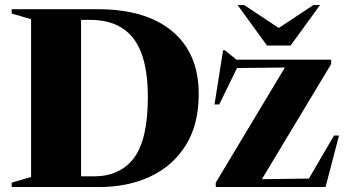

<svg xmlns="http://www.w3.org/2000/svg" viewBox="-20 -752 1389 772"><path d="M27 0V-17.5L105 -40.5V-675L27 -697.5V-715H372.5Q567 -715 673 -626Q779 -537 779 -374Q779 -250.5 726.5 -167.2Q674 -84 583.8 -42Q493.5 0 379.5 0ZM574.5 -363Q574.5 -521 517 -596.5Q459.5 -672 343 -672H306V-43H358Q462.5 -43 518.5 -116.8Q574.5 -190.5 574.5 -363ZM847.5 0V-17.5L1125.5 -480.5L933 -478.5L861.5 -332H842.5L877 -550H884L931 -512H1311.5V-494.5L1033 -31.5L1222 -34L1323 -207H1343L1289 0ZM1267 -732 1148.5 -569H1053.5L935 -732H961.5L1101 -639.5L1240.5 -732Z"/></svg>

Font: Newsreader 72pt
Style: Bold
Weight: 700
Designer: Hugues Gentile
Foundry: Production Type
Version: Version 1.003; ttfautohint (v1.8.3)